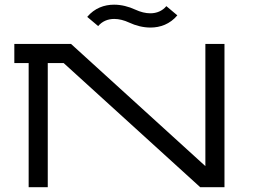

<svg xmlns="http://www.w3.org/2000/svg" viewBox="-20 -784 1060 804"><path d="M676.6 -758.3C659.6 -738 636.1 -728.3 609.4 -728.3C589.7 -728.3 568.3 -733.6 546.5 -743.7C519 -756.5 488.2 -764.4 457.7 -764.4C416.5 -764.4 375.9 -749.9 345.2 -713.3L391.1 -674.8C408.1 -695 431.7 -704.7 458.4 -704.7C478 -704.7 499.4 -699.5 521.2 -689.3C548.6 -676.5 579.5 -668.6 610 -668.6C651.2 -668.6 691.9 -683.1 722.6 -719.7ZM40 -520H100V0H180V-520H246.5L818.5 0H920V-600H840V-88.4L277.5 -600H40Z"/></svg>

Font: KetosagCBd
Style: Regular
Weight: 500
Designer: gluk
Foundry: gluk
Version: Version 00.0024